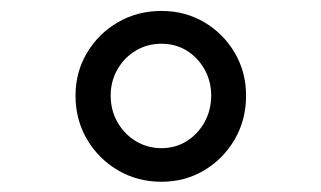

<svg xmlns="http://www.w3.org/2000/svg" viewBox="-20 -748 602 360"><path d="M282.7 -407.2Q237.8 -407.2 201.2 -428.7Q164.6 -450.2 143.1 -486.8Q121.6 -523.4 121.6 -568.8Q121.6 -612.8 143.1 -648.9Q164.6 -685.1 201.2 -706.3Q237.8 -727.5 282.7 -727.5Q327.1 -727.5 363 -706.3Q398.9 -685.1 420.2 -648.9Q441.4 -612.8 441.4 -568.8Q441.4 -523.4 420.2 -486.8Q398.9 -450.2 363 -428.7Q327.1 -407.2 282.7 -407.2ZM282.7 -470.2Q309.1 -470.2 330.1 -483.4Q351.1 -496.6 363.5 -519Q376 -541.5 376 -568.8Q376 -595.7 363.5 -617.9Q351.1 -640.1 330.1 -653.1Q309.1 -666 282.7 -666Q256.3 -666 234.6 -653.1Q212.9 -640.1 200.2 -617.9Q187.5 -595.7 187.5 -568.8Q187.5 -541.5 200.2 -519Q212.9 -496.6 234.6 -483.4Q256.3 -470.2 282.7 -470.2Z"/></svg>

Font: Reddit Mono Medium
Style: Regular
Weight: 500
Monospace: yes
Designer: Stephen Hutchings
Foundry: Reddit
Version: Version 1.014